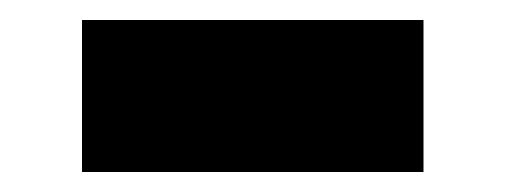

<svg xmlns="http://www.w3.org/2000/svg" viewBox="-20 -357 506 192"><path d="M62 -337H403.5V-185H62Z"/></svg>

Font: Newsreader Caption ExtraBold
Style: Regular
Weight: 800
Designer: Hugues Gentile
Foundry: Production Type
Version: Version 1.001